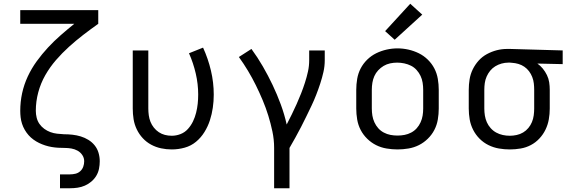

<svg xmlns="http://www.w3.org/2000/svg" viewBox="-20 -789 3040 1024"><path d="M300 215V141H353Q368 141 382.5 137.5Q397 134 408 124Q419 114 424 100Q429 86 429 71Q429 53 419 38Q409 23 393.5 14.5Q378 6 360.5 3Q343 0 325.5 0Q308 0 290.5 -1Q273 -2 255.5 -5Q238 -8 221 -13.5Q204 -19 188.5 -26.5Q173 -34 158.5 -44.5Q144 -55 132.5 -68Q121 -81 112 -96.5Q103 -112 97.5 -129Q92 -146 90 -163.5Q88 -181 88 -198Q88 -246 98 -292Q108 -338 128 -381Q148 -424 176 -462.5Q204 -501 236 -535.5Q268 -570 303.5 -601Q339 -632 376 -662H88V-735H504V-662Q463 -633 424 -603Q385 -573 348 -539.5Q311 -506 278.5 -468.5Q246 -431 221.5 -388Q197 -345 184 -296.5Q171 -248 171 -198Q171 -180 175.5 -161.5Q180 -143 190.5 -128Q201 -113 216 -102Q231 -91 248.5 -84.5Q266 -78 284.5 -76Q303 -74 321 -73H322Q344 -73 366.5 -70.5Q389 -68 410.5 -61.5Q432 -55 451.5 -43Q471 -31 485 -13.5Q499 4 505.5 26Q512 48 512 71Q512 91 508 111Q504 131 493.5 148.5Q483 166 467 179.5Q451 193 432.5 201Q414 209 394 212Q374 215 353 215Z M896 8Q867 8 839 2Q811 -4 786 -17.5Q761 -31 741.5 -52Q722 -73 709.5 -99Q697 -125 692.5 -153Q688 -181 688 -210V-520H771V-210Q771 -192 773.5 -174Q776 -156 782.5 -139.5Q789 -123 800.5 -108.5Q812 -94 827 -84Q842 -74 859.5 -69.5Q877 -65 896 -65Q920 -65 943 -74Q966 -83 982.5 -101.5Q999 -120 1009.5 -142Q1020 -164 1026 -188Q1032 -212 1034.5 -236Q1037 -260 1037 -285Q1037 -341 1024 -397Q1011 -453 988 -505L1063 -535Q1090 -476 1105 -412.5Q1120 -349 1120 -284Q1120 -249 1115 -214.5Q1110 -180 1099.5 -147.5Q1089 -115 1070.5 -85Q1052 -55 1025.5 -33Q999 -11 965 -1.5Q931 8 896 8Z M1442 215V0Q1442 -44 1433 -87Q1424 -130 1411 -172Q1398 -214 1381 -254.5Q1364 -295 1344.5 -334.5Q1325 -374 1302.5 -411.5Q1280 -449 1254 -485L1321 -528Q1354 -483 1382 -434.5Q1410 -386 1434 -335.5Q1458 -285 1477.5 -232Q1497 -179 1509 -125Q1523 -152 1536.5 -179.5Q1550 -207 1562.5 -235Q1575 -263 1586 -291Q1597 -319 1606.5 -348.5Q1616 -378 1622.5 -407.5Q1629 -437 1629 -468V-520H1712V-468Q1712 -436 1705 -405Q1698 -374 1688 -343.5Q1678 -313 1666.5 -283.5Q1655 -254 1641.5 -225.5Q1628 -197 1614 -168.5Q1600 -140 1585.5 -111.5Q1571 -83 1555.5 -55.5Q1540 -28 1524 0V215Z M2100 8Q2071 8 2041.5 3Q2012 -2 1986 -15Q1960 -28 1938.5 -49Q1917 -70 1903.5 -96Q1890 -122 1885 -151.5Q1880 -181 1880 -210V-310Q1880 -339 1885 -368.5Q1890 -398 1903.5 -424Q1917 -450 1938.5 -471Q1960 -492 1986.5 -505Q2013 -518 2042 -524.5Q2071 -531 2100 -531Q2129 -531 2158 -524.5Q2187 -518 2213.5 -505Q2240 -492 2261.5 -471Q2283 -450 2296.5 -424Q2310 -398 2315 -368.5Q2320 -339 2320 -310V-210Q2320 -181 2315 -151.5Q2310 -122 2296.5 -96Q2283 -70 2261.5 -49Q2240 -28 2214 -15Q2188 -2 2158.5 3Q2129 8 2100 8ZM2100 -66Q2119 -66 2137.5 -69.5Q2156 -73 2173 -82Q2190 -91 2202.5 -105Q2215 -119 2223 -136.5Q2231 -154 2234 -172.5Q2237 -191 2237 -210V-310Q2237 -329 2234 -348Q2231 -367 2223 -384Q2215 -401 2202 -415.5Q2189 -430 2172 -438.5Q2155 -447 2136 -451Q2117 -455 2098 -455Q2079 -455 2060.5 -451Q2042 -447 2026 -437.5Q2010 -428 1997 -414Q1984 -400 1976.5 -383Q1969 -366 1966 -347.5Q1963 -329 1963 -310V-210Q1963 -191 1966 -172.5Q1969 -154 1977 -136.5Q1985 -119 1997.5 -105Q2010 -91 2027 -82Q2044 -73 2062.5 -69.5Q2081 -66 2100 -66ZM2085 -577 2034 -623 2168 -769 2232 -711Z M2699 8Q2670 8 2641 3Q2612 -2 2585.5 -15Q2559 -28 2538 -49Q2517 -70 2503.5 -96.5Q2490 -123 2485 -152Q2480 -181 2480 -210V-310Q2480 -338 2484.5 -366Q2489 -394 2501.5 -419.5Q2514 -445 2533 -466Q2552 -487 2577 -500.5Q2602 -514 2629 -521Q2656 -528 2685 -528Q2688 -528 2692 -528Q2696 -528 2700 -528L2981 -520V-447L2846 -450Q2862 -439 2875 -423Q2888 -407 2897 -388.5Q2906 -370 2909 -350Q2912 -330 2912 -310V-210Q2912 -181 2907 -152.5Q2902 -124 2889.5 -98Q2877 -72 2857 -50.5Q2837 -29 2811.5 -15.5Q2786 -2 2757 3Q2728 8 2699 8ZM2699 -65Q2717 -65 2735.5 -69Q2754 -73 2770 -82.5Q2786 -92 2798 -106.5Q2810 -121 2817 -138Q2824 -155 2826.5 -173.5Q2829 -192 2829 -210V-310Q2829 -327 2827 -344.5Q2825 -362 2818.5 -378.5Q2812 -395 2801.5 -409Q2791 -423 2776.5 -433Q2762 -443 2745 -448Q2728 -453 2711 -454L2700 -455Q2698 -455 2695.5 -455Q2693 -455 2691 -455Q2673 -455 2655 -450Q2637 -445 2621.5 -435.5Q2606 -426 2594.5 -412Q2583 -398 2575.5 -381Q2568 -364 2565.5 -346Q2563 -328 2563 -310V-210Q2563 -191 2566 -172.5Q2569 -154 2576.5 -137Q2584 -120 2597 -105.5Q2610 -91 2626.5 -82Q2643 -73 2661.5 -69Q2680 -65 2699 -65Z"/></svg>

Font: Zed Mono Extended
Style: Regular
Weight: 400
Width: 7
Monospace: yes
Designer: Belleve Invis
Foundry: Belleve Invis
Version: Version 1.0.0; ttfautohint (v1.8.4)